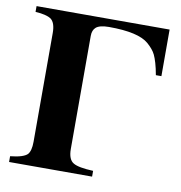

<svg xmlns="http://www.w3.org/2000/svg" viewBox="-77 -748 774 820"><g transform="rotate(10 310.0 -338.0)"><path d="M593 -474V-676H16V-651C49 -649 71 -643 83 -635C97 -625 104 -605 104 -575V-103C104 -76 99 -58 90 -48C79 -37 55 -29 16 -25V0H376V-25C333 -27 305 -32 290 -41C274 -50 266 -70 266 -101V-591C266 -608 271 -620 280 -628C290 -637 309 -642 336 -642C422 -642 479 -629 509 -603C525 -589 538 -574 545 -559C553 -542 562 -514 569 -474Z"/></g></svg>

Font: XITS Math
Style: Bold
Weight: 700
Designer: MicroPress Inc., with final additions and corrections provided by Coen Hoffman, Elsevier (retired)
Version: Version 1.302